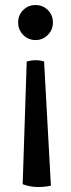

<svg xmlns="http://www.w3.org/2000/svg" viewBox="-20 -724 282 762"><path d="M70 7 86 -480Q123 -490 155 -480L182 13Q119 26 70 7ZM72 -684Q92 -704 121 -704Q150 -704 170 -684Q190 -664 190 -635Q190 -606 170 -585.5Q150 -565 121 -565Q92 -565 72 -585.5Q52 -606 52 -635Q52 -664 72 -684Z"/></svg>

Font: Karma SemiBold
Style: Regular
Weight: 600
Designer: Joana Correia
Foundry: Indian Type Foundry
Version: Version 1.202;PS 1.0;hotconv 1.0.78;makeotf.lib2.5.61930; tt